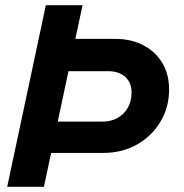

<svg xmlns="http://www.w3.org/2000/svg" viewBox="-20 -720 708 740"><path d="M7.7 0 156.7 -700H298.2L270.4 -570.2H423Q485.4 -570.2 532.3 -545.7Q579.2 -521.2 605.5 -477.4Q631.7 -433.6 631.7 -375Q631.7 -306 598.3 -250.6Q564.9 -195.1 507.6 -162.8Q450.3 -130.6 377.6 -130.6H177.1L149.2 0ZM202.5 -251.2H373.7Q407.6 -251.2 433 -265.4Q458.4 -279.6 472.7 -305Q487.1 -330.3 487.1 -363.6Q487.1 -401.5 462.7 -423.6Q438.2 -445.7 396.7 -445.7H243.9Z"/></svg>

Font: Red Hat Display
Style: Italic
Weight: 300
Italic angle: -12°
Designer: Pentagram, MCKL
Foundry: Pentagram, MCKL
Version: Version 1.023